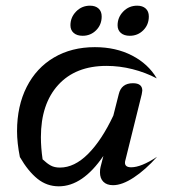

<svg xmlns="http://www.w3.org/2000/svg" viewBox="-20 -646 602 676"><path d="M533 -94Q492 -48 451 -21Q410 6 378 6Q356 6 344 -6Q332 -18 332 -39Q332 -51 334 -58L344 -97Q271 10 187 10Q145 10 112 -16.5Q79 -43 50 -93Q40 -143 40 -184Q40 -273 74 -340Q108 -407 170 -443.5Q232 -480 314 -480Q388 -480 445 -450.5Q502 -421 532 -370Q492 -391 446.5 -402.5Q401 -414 355 -414Q246 -414 185 -347Q124 -280 124 -163Q124 -126 130 -85Q146 -70 159 -63Q172 -56 191 -56Q242 -56 290 -104Q338 -152 379 -239L398 -314Q407 -353 448 -353Q481 -353 481 -327Q481 -324 479 -314L422 -84Q420 -78 420 -73Q420 -57 442 -57Q477 -57 533 -94ZM228 -557Q228 -585 248 -605.5Q268 -626 297 -626Q316 -626 327 -616Q338 -606 338 -588Q338 -559 318.5 -539.5Q299 -520 271 -520Q251 -520 239.5 -530Q228 -540 228 -557ZM394 -557Q394 -585 414 -605.5Q434 -626 463 -626Q482 -626 493 -616Q504 -606 504 -588Q504 -559 484.5 -539.5Q465 -520 437 -520Q417 -520 405.5 -530Q394 -540 394 -557Z"/></svg>

Font: Srisakdi
Style: Bold
Weight: 700
Designer: Cadson Demak Co.,Ltd.
Foundry: Cadson Demak Co.,Ltd.
Version: Version 1.000